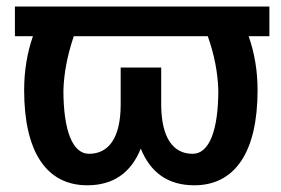

<svg xmlns="http://www.w3.org/2000/svg" viewBox="-20 -548 845 578"><path d="M791 -528.3H24.9V-439H79.1C61.5 -388.2 52.7 -334 52.7 -276.4C52.7 -91.3 119.6 9.8 242.7 9.8C320.3 9.8 374 -26.9 403.8 -100.6C433.6 -26.9 487.3 9.8 564.9 9.8C687.5 9.8 755.4 -90.3 755.4 -276.4C755.4 -333.5 746.6 -387.7 728.5 -439H791ZM637.2 -276.4C637.2 -152.8 608.9 -85 560.1 -85C499.5 -85 466.8 -135.3 465.3 -228.5V-344.7H343.3V-231.4C342.8 -134.3 308.1 -85 248 -85C199.2 -85 170.9 -152.8 170.9 -276.4C172.4 -327.1 182.6 -381.3 202.1 -439H605.5C625.5 -382.8 635.7 -328.6 637.2 -276.4Z"/></svg>

Font: Roboto Medium
Style: Regular
Weight: 500
Designer: Google
Version: Version 2.137; 2017